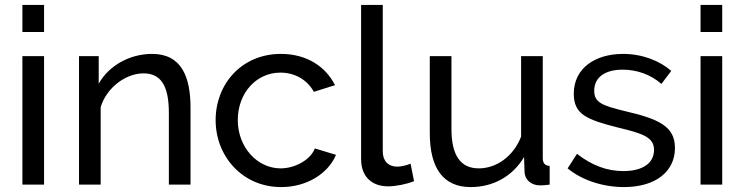

<svg xmlns="http://www.w3.org/2000/svg" viewBox="-20 -750 3025 780"><path d="M159 0V-522H71V0ZM159 -620V-730H71V-620Z M754 -312C754 -437 718 -531 598 -531C506 -531 422 -483 381 -410V-522H301V0H389V-315C413 -394 491 -452 563 -452C632 -452 666 -404 666 -292V0H754Z M856 -262C856 -115 965 10 1122 10C1227 10 1313 -45 1345 -121L1259 -147C1243 -103 1181 -66 1120 -66C1025 -66 946 -152 946 -262C946 -373 1022 -455 1119 -455C1178 -455 1228 -426 1255 -377L1341 -404C1302 -481 1225 -531 1121 -531C962 -531 856 -409 856 -262Z M1447 -103C1447 -34 1489 7 1557 7C1588 7 1633 -2 1662 -14L1648 -85C1631 -78 1609 -73 1594 -73C1557 -73 1535 -96 1535 -135V-730H1447Z M1892 10C1983 10 2062 -33 2109 -112L2111 -51C2112 -20 2138 3 2173 3C2184 3 2193 3 2213 0V-76C2194 -77 2185 -87 2185 -108V-522H2097V-195C2066 -115 1997 -66 1925 -66C1851 -66 1814 -119 1814 -226V-522H1726V-209C1726 -64 1783 10 1892 10Z M2515 10C2642 10 2722 -52 2722 -149C2722 -237 2656 -267 2517 -299C2428 -321 2394 -333 2394 -381C2394 -441 2445 -467 2509 -467C2566 -467 2623 -448 2667 -409L2707 -462C2660 -503 2590 -531 2511 -531C2399 -531 2311 -474 2311 -369C2311 -285 2364 -264 2490 -232C2590 -208 2637 -193 2637 -141C2637 -86 2589 -55 2513 -55C2445 -55 2385 -78 2324 -125L2286 -66C2345 -17 2431 10 2515 10Z M2914 0V-522H2826V0ZM2914 -620V-730H2826V-620Z"/></svg>

Font: Raleway Med
Style: Regular
Weight: 500
Designer: Matt McInerney, Pablo Impallari, Rodrigo Fuenzalida
Foundry: Matt McInerney, Pablo Impallari, Rodrigo Fuenzalida
Version: Version 3.00 July 28, 2015